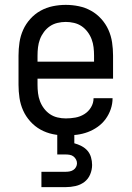

<svg xmlns="http://www.w3.org/2000/svg" viewBox="-20 -548 540 788"><path d="M250 8Q223 8 196.5 2.5Q170 -3 146.5 -16Q123 -29 104.5 -49.5Q86 -70 75 -94.5Q64 -119 60 -146Q56 -173 56 -200V-320Q56 -347 60 -374Q64 -401 75 -425.5Q86 -450 104.5 -470.5Q123 -491 146.5 -504Q170 -517 196.5 -522.5Q223 -528 250 -528Q277 -528 303.5 -522.5Q330 -517 353.5 -504Q377 -491 395.5 -470.5Q414 -450 425 -425.5Q436 -401 440 -374Q444 -347 444 -320V-225H134V-200Q134 -183 136 -166Q138 -149 144 -133Q150 -117 160.5 -103Q171 -89 185 -79.5Q199 -70 216 -66Q233 -62 250 -62Q270 -62 289.5 -65.5Q309 -69 326 -79.5Q343 -90 353.5 -107.5Q364 -125 364 -145H442Q442 -122 434.5 -100Q427 -78 413.5 -59.5Q400 -41 381 -27.5Q362 -14 340.5 -6Q319 2 296 5Q273 8 250 8ZM366 -295V-320Q366 -337 364 -354Q362 -371 356 -387Q350 -403 339.5 -417Q329 -431 315 -440.5Q301 -450 284 -454Q267 -458 250 -458Q233 -458 216 -454Q199 -450 185 -440.5Q171 -431 160.5 -417Q150 -403 144 -387Q138 -371 136 -354Q134 -337 134 -320V-295ZM150 220V157H250Q258 157 266 155.5Q274 154 281 149.5Q288 145 292 137.5Q296 130 296 122Q296 114 292 106.5Q288 99 281.5 94Q275 89 266.5 87.5Q258 86 250 86H215V0H285V40Q300 44 314.5 51.5Q329 59 339 70.5Q349 82 353.5 97.5Q358 113 358 129Q358 149 350 168Q342 187 326 199Q310 211 290 215.5Q270 220 250 220Z"/></svg>

Font: Iosevka Custom
Style: Regular
Weight: 400
Monospace: yes
Designer: Belleve Invis
Foundry: Belleve Invis
Version: Version 32.5.0; ttfautohint (v1.8.4)